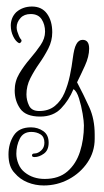

<svg xmlns="http://www.w3.org/2000/svg" viewBox="-20 -387 317 588"><path d="M114 181Q88 181 64.5 171.5Q41 162 25 143Q6 124 6 86Q6 53 22 28Q38 3 75 3Q96 3 112.5 14.5Q129 26 129 50Q129 73 114.5 83.5Q100 94 86 94Q78 94 78 89Q78 83 86 83Q96 83 106 74Q116 65 116 50Q116 32 104 24.5Q92 17 76 17Q51 17 40.5 38Q30 59 30 84Q30 99 36.5 115Q43 131 56 141Q81 161 117 161Q160 161 186.5 138Q213 115 225 77.5Q237 40 237 -3Q237 -15 233 -39Q229 -63 222 -85.5Q215 -108 205 -114Q191 -80 167 -55Q143 -30 103 -30Q59 -30 42 -54Q25 -78 25 -110Q25 -138 39 -161.5Q53 -185 71.5 -206.5Q90 -228 104 -248.5Q118 -269 118 -290Q118 -312 107.5 -328Q97 -344 74 -344Q54 -344 43 -332Q31 -319 31 -303Q31 -297 33 -290.5Q35 -284 38 -277L41 -271L43 -268Q46 -265 46 -263Q46 -259 43 -256.5Q40 -254 38 -255Q28 -260 20.5 -275.5Q13 -291 13 -309Q13 -320 17 -330.5Q21 -341 30 -350Q50 -367 78 -367Q108 -367 124 -345Q140 -323 140 -288Q140 -262 128 -238.5Q116 -215 100.5 -193Q85 -171 73 -147.5Q61 -124 61 -98Q61 -80 69 -63.5Q77 -47 100 -47Q129 -47 148 -62.5Q167 -78 177.5 -102.5Q188 -127 194 -155.5Q200 -184 203 -209Q205 -224 207.5 -234.5Q210 -245 214 -252Q221 -265 233 -265Q253 -265 253 -238Q253 -214 240 -185.5Q227 -157 216 -135Q237 -95 253.5 -58.5Q270 -22 270 25V38Q270 78 248 110.5Q226 143 190.5 162Q155 181 114 181Z"/></svg>

Font: Puppies Play
Style: Regular
Weight: 400
Designer: Robert E. Leuschke
Foundry: Robert E. Leuschke
Version: Version 1.010; ttfautohint (v1.8.3)